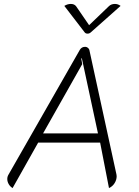

<svg xmlns="http://www.w3.org/2000/svg" viewBox="-20 -947 705 976"><path d="M17 -37Q17 -49 23 -59L386 -694Q395 -709 413 -709Q420 -709 426 -704.5Q432 -700 434 -694L572 -60Q573 -57 573 -51Q573 -33 562.5 -16Q552 1 534 9L489 -222H174L44 9Q31 1 24 -11.5Q17 -24 17 -37ZM478 -269 396 -651 393 -649 398 -621 199 -269ZM533 -915Q545 -927 564 -927Q580 -927 593 -917L442 -783Q435 -776 425 -776Q415 -776 410 -783L307 -917Q323 -927 340 -927Q358 -927 367 -915L433 -819Z"/></svg>

Font: K2D Thin
Style: Italic
Weight: 100
Italic angle: -10°
Designer: Katatrad Aksorn Co.,Ltd.
Foundry: Cadson Demak Co.,Ltd.
Version: Version 1.000; ttfautohint (v1.6)